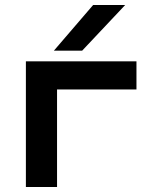

<svg xmlns="http://www.w3.org/2000/svg" viewBox="-20 -744 588 764"><path d="M83 0V-500H523V-388H207V0ZM194.5 -542.5 350.5 -724H478L307 -542.5Z"/></svg>

Font: Science Gothic
Style: Regular
Weight: 400
Designer: Thomas Phinney, Vassil Kateliev, Brandon Buerkle
Foundry: Font Detective LLC
Version: Version 1.018